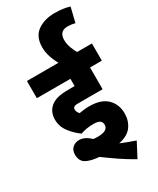

<svg xmlns="http://www.w3.org/2000/svg" viewBox="-252 -969 962 1169"><g transform="rotate(-30 228.5 -384.5)"><path d="M218 -193Q171 -193 128 -178Q89 -206 59.5 -245Q30 -284 30 -332Q30 -385 65 -416Q83 -432 112 -441Q141 -450 199 -450H236V-501H0V-622H457V-501H374V-348H203Q189 -348 182.5 -346.5Q176 -345 171 -341Q165 -337 165 -326Q165 -316 169 -308Q173 -300 180 -292Q196 -295 213 -297Q230 -299 251 -299Q335 -299 376 -258Q417 -217 417 -154Q417 -103 389.5 -64.5Q362 -26 297 -12Q353 11 398 26L345 127Q294 99 245.5 66Q197 33 151 -1Q94 -5 61.5 -23Q29 -41 29 -86Q29 -119 48.5 -135.5Q68 -152 94 -152Q135 -152 173 -114Q187 -112 201 -112Q242 -112 259.5 -123Q277 -134 277 -155Q277 -173 264 -183Q251 -193 218 -193ZM226 -615Q208 -644 195.5 -680.5Q183 -717 183 -752Q183 -827 231.5 -861.5Q280 -896 352 -896Q385 -896 411.5 -892Q438 -888 457 -882L432 -779Q407 -786 380 -786Q349 -786 335 -769.5Q321 -753 321 -725Q321 -695 332 -666.5Q343 -638 357 -615Z"/></g></svg>

Font: Noto Sans Condensed ExtraBold
Style: Italic
Weight: 800
Width: 3
Italic angle: -12°
Designer: Monotype Design Team
Foundry: Monotype Imaging Inc.
Version: Version 2.013; ttfautohint (v1.8.4.7-5d5b)